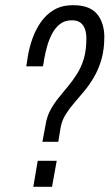

<svg xmlns="http://www.w3.org/2000/svg" viewBox="-20 -718 421 738"><path d="M143 -173 155 -237Q160 -270 174 -295.5Q188 -321 206 -343Q224 -365 242.5 -387.5Q261 -410 277 -435.5Q293 -461 302.5 -493.5Q312 -526 312 -570Q312 -591 306.5 -606.5Q301 -622 289 -631Q277 -640 256 -640Q229 -640 210.5 -625.5Q192 -611 180 -588Q168 -565 161 -539.5Q154 -514 150 -492Q149 -485 148 -478Q147 -471 145 -463H81Q83 -479 88 -507.5Q93 -536 104.5 -569Q116 -602 136 -631.5Q156 -661 186.5 -679.5Q217 -698 261 -698Q297 -698 320 -688Q343 -678 356 -660.5Q369 -643 375 -621.5Q381 -600 381 -577Q381 -528 370 -490Q359 -452 341.5 -422Q324 -392 304 -368Q284 -344 265 -322Q246 -300 232 -277.5Q218 -255 213 -228L204 -173ZM108 0 125 -100H198L180 0Z"/></svg>

Font: Archivo ExtraCondensed Light
Style: Italic
Weight: 300
Width: 2
Italic angle: -10°
Designer: Hector Gatti
Foundry: Omnibus-Type
Version: Version 2.001